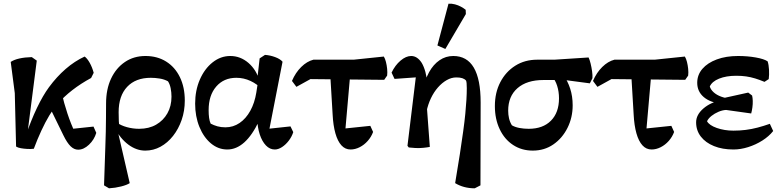

<svg xmlns="http://www.w3.org/2000/svg" viewBox="-20 -795 4212 1039"><path d="M163 10Q147 12 128 11Q109 10 92.5 7Q76 4 67 -2L60 -291L38 -460Q56 -472 85 -478.5Q114 -485 152 -486L179 -467L126 -53L118 -57Q148 -144 180 -211Q212 -278 245 -323Q287 -380 335.5 -422Q384 -464 438 -489Q452 -479 465.5 -455Q479 -431 487 -401L473 -373Q362 -313 290 -231Q269 -207 247 -170.5Q225 -134 203.5 -87.5Q182 -41 163 10ZM403 15Q381 15 362 -3.5Q343 -22 323 -63L237 -239L314 -291Q326 -238 345 -180.5Q364 -123 386 -78L344 -95L486 -110L501 -76Q490 -39 461.5 -12Q433 15 403 15Z M570 224 543 208 550 0Q552 -46 552.5 -82.5Q553 -119 553.5 -155.5Q554 -192 554 -235Q554 -312 581 -369.5Q608 -427 656 -459.5Q704 -492 767 -492Q831 -492 879 -462Q927 -432 953.5 -377.5Q980 -323 980 -251Q980 -195 963 -146Q946 -97 916.5 -59.5Q887 -22 848.5 -1Q810 20 766 20Q718 20 674.5 -12.5Q631 -45 602 -101L612 -132Q634 -116 666.5 -107Q699 -98 733 -98Q786 -98 825 -120.5Q864 -143 886 -182Q908 -221 908 -272Q908 -295 903.5 -317.5Q899 -340 889 -355Q869 -366 844 -370Q819 -374 796 -374Q714 -374 668 -325Q622 -276 622 -188Q622 -161 623 -139.5Q624 -118 626 -103L617 -86L682 196Q667 206 635.5 214Q604 222 570 224Z M1210 14Q1161 14 1121.5 -19Q1082 -52 1059 -108.5Q1036 -165 1036 -234Q1036 -306 1061.5 -364.5Q1087 -423 1130.5 -457.5Q1174 -492 1226 -492Q1281 -492 1324.5 -454.5Q1368 -417 1385 -355L1399 -311Q1372 -340 1335.5 -357Q1299 -374 1259 -374Q1191 -374 1150 -326.5Q1109 -279 1109 -199Q1109 -176 1111.5 -157.5Q1114 -139 1120 -126Q1137 -117 1156.5 -111.5Q1176 -106 1200 -106Q1242 -106 1276.5 -129.5Q1311 -153 1334.5 -195.5Q1358 -238 1367 -294L1375 -346L1372 -364L1385 -479L1414 -498Q1442 -496 1469 -486Q1496 -476 1509 -461L1432 -67L1412 -96L1552 -111L1567 -80Q1559 -55 1542.5 -33.5Q1526 -12 1506 1Q1486 14 1467 14Q1440 14 1419 -8Q1398 -30 1385.5 -68Q1373 -106 1372 -154L1403 -123H1338L1382 -141Q1345 -63 1302 -24.5Q1259 14 1210 14Z M1877 14Q1848 14 1827.5 -8.5Q1807 -31 1795 -73.5Q1783 -116 1780 -175L1766 -410L1877 -413L1847 -71L1811 -96L1984 -114L1999 -81Q1989 -54 1970 -32.5Q1951 -11 1926.5 1.5Q1902 14 1877 14ZM1584 -325 1560 -357Q1579 -402 1610 -432.5Q1641 -463 1676 -472H1894L2057 -489Q2064 -478 2068.5 -460Q2073 -442 2075 -422.5Q2077 -403 2075 -386L2059 -363L1660 -367Z M2549 224Q2489 224 2443 196Q2458 108 2468.5 39Q2479 -30 2486.5 -84Q2494 -138 2498 -179.5Q2502 -221 2504 -255Q2506 -289 2506 -318Q2506 -351 2502 -359Q2494 -368 2481.5 -372Q2469 -376 2449 -376Q2423 -376 2397.5 -361.5Q2372 -347 2350 -322Q2328 -297 2312 -263.5Q2296 -230 2288 -191L2273 -243L2270 -306Q2279 -363 2302 -404.5Q2325 -446 2358.5 -469Q2392 -492 2433 -492Q2581 -492 2581 -240L2580 208ZM2192 3 2185 -6 2235 -417 2268 -379 2115 -368 2099 -402Q2118 -442 2147.5 -467Q2177 -492 2205 -492Q2238 -492 2262 -455Q2274 -435 2282 -405.5Q2290 -376 2293 -339L2288 -243L2306 0Q2291 3 2270 5Q2249 7 2228 6Q2207 5 2192 3ZM2390 -530 2347 -549 2407 -775Q2425 -776 2442 -771.5Q2459 -767 2474 -759Q2489 -751 2500 -742L2501 -719Z M2863 20Q2803 20 2756.5 -10.5Q2710 -41 2684 -96Q2658 -151 2658 -221Q2658 -294 2687.5 -350.5Q2717 -407 2768.5 -439.5Q2820 -472 2887 -472H2980L3165 -484Q3171 -472 3176 -451.5Q3181 -431 3184 -409.5Q3187 -388 3186 -372L3172 -344L3036 -362H2921Q2831 -362 2780.5 -318Q2730 -274 2730 -196Q2730 -175 2734.5 -155Q2739 -135 2750 -117Q2767 -107 2791 -102.5Q2815 -98 2841 -98Q2918 -98 2961.5 -142Q3005 -186 3005 -263Q3005 -299 2995 -330.5Q2985 -362 2967 -381L3029 -388Q3052 -357 3065.5 -315.5Q3079 -274 3079 -225Q3079 -159 3051 -103Q3023 -47 2974.5 -13.5Q2926 20 2863 20Z M3506 14Q3477 14 3456.5 -8.5Q3436 -31 3424 -73.5Q3412 -116 3409 -175L3395 -410L3506 -413L3476 -71L3440 -96L3613 -114L3628 -81Q3618 -54 3599 -32.5Q3580 -11 3555.5 1.5Q3531 14 3506 14ZM3213 -325 3189 -357Q3208 -402 3239 -432.5Q3270 -463 3305 -472H3523L3686 -489Q3693 -478 3697.5 -460Q3702 -442 3704 -422.5Q3706 -403 3704 -386L3688 -363L3289 -367Z M3949 14Q3889 14 3843.5 -4.5Q3798 -23 3772.5 -56Q3747 -89 3747 -133Q3747 -174 3786.5 -208Q3826 -242 3885 -253L3889 -263L4029 -294L4050 -278Q4053 -266 4053.5 -249Q4054 -232 4051.5 -213.5Q4049 -195 4045 -181L3909 -200Q3889 -199 3868 -190Q3847 -181 3830.5 -168Q3814 -155 3806 -139Q3818 -117 3859 -102.5Q3900 -88 3949 -88Q3983 -88 4015 -92Q4047 -96 4079.5 -104.5Q4112 -113 4146 -125L4164 -86Q4141 -57 4105.5 -34.5Q4070 -12 4029 1Q3988 14 3949 14ZM3949 -228 3884 -234Q3823 -240 3788 -270Q3753 -300 3753 -347Q3753 -390 3781 -422.5Q3809 -455 3859 -473.5Q3909 -492 3974 -492Q4025 -492 4070 -484Q4115 -476 4134 -463Q4140 -445 4141.5 -417.5Q4143 -390 4140 -367L4117 -352Q4091 -363 4066.5 -370.5Q4042 -378 4017.5 -381.5Q3993 -385 3964 -385Q3910 -385 3871.5 -369.5Q3833 -354 3821 -327Q3826 -310 3842 -295.5Q3858 -281 3882.5 -272Q3907 -263 3935 -261Z"/></svg>

Font: Eczar Medium
Style: Regular
Weight: 500
Designer: Vaibhav Singh
Foundry: Rosetta Type Foundry
Version: Version 2.000